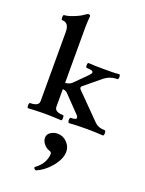

<svg xmlns="http://www.w3.org/2000/svg" viewBox="-197 -816 969 1283"><g transform="rotate(20 288.0 -174.5)"><path d="M37 4Q32 4 30.5 -5Q29 -14 30.5 -23.5Q32 -33 37 -33Q99 -33 99 -69V-560Q99 -627 50 -627Q45 -627 43.5 -636Q42 -645 43.5 -654Q45 -663 50 -663Q65 -663 90 -671Q115 -679 140 -690.5Q165 -702 181 -715Q190 -721 194.5 -723Q199 -725 204 -725Q215 -725 215 -712Q213 -685 212 -669Q211 -653 211 -636V-240Q223 -240 236.5 -245Q250 -250 260 -260L343 -343Q359 -360 359 -367Q359 -383 314 -383Q308 -383 306.5 -392Q305 -401 306.5 -409.5Q308 -418 314 -418Q342 -416 364.5 -415.5Q387 -415 420 -415Q452 -415 476 -415Q500 -415 531 -418Q536 -418 538 -409.5Q540 -401 538 -392Q536 -383 531 -383Q502 -383 478.5 -374Q455 -365 435 -348L324 -257Q319 -253 318 -246Q318 -239 324 -233L497 -58Q523 -33 568 -33Q573 -33 575 -23.5Q577 -14 575 -5Q573 4 568 4Q541 2 522.5 1.5Q504 1 487.5 0.5Q471 0 448 0Q426 0 409.5 0.5Q393 1 374.5 1.5Q356 2 327 4Q323 4 320.5 -5Q318 -14 319.5 -23.5Q321 -33 327 -33Q366 -33 366 -48Q366 -51 363 -57Q360 -63 351 -71L246 -180Q232 -195 211 -195V-71Q211 -33 271 -33Q276 -33 277.5 -23.5Q279 -14 277.5 -5Q276 4 271 4Q241 2 221.5 1.5Q202 1 187.5 0.5Q173 0 155 0Q137 0 121.5 0.5Q106 1 87 1.5Q68 2 37 4ZM231 375Q223 378 215.5 369.5Q208 361 214 357Q253 328 268 297Q283 266 283 239Q283 227 268 222Q246 216 228 195Q210 174 210 151Q210 125 232.5 110.5Q255 96 282 96Q320 96 348 124.5Q376 153 376 190Q376 220 361.5 249Q347 278 325 303.5Q303 329 278 347.5Q253 366 231 375Z"/></g></svg>

Font: Junicode SmExp
Style: Bold
Weight: 700
Width: 6
Designer: Peter S. Baker
Version: Version 2.205; ttfautohint (v1.8.4)